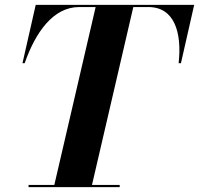

<svg xmlns="http://www.w3.org/2000/svg" viewBox="-20 -770 819 790"><path d="M97.5 -9V0H472.5V-9H358.5L528.5 -741H590.5C697.5 -741 729 -637 715 -510H724.5L779 -750H127L72.5 -510H81.5C125.5 -636 198.5 -741 305.5 -741H373.5L203.5 -9Z"/></svg>

Font: Bodoni* 24pt
Style: Bold Italic
Weight: 700
Italic angle: -13°
Version: Version 2.3